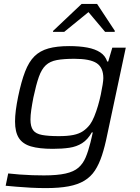

<svg xmlns="http://www.w3.org/2000/svg" viewBox="-20 -754 717 983"><path d="M215 209Q177 209 138 207Q99 205 65 202Q31 199 9 197L22 134Q49 137 81 139.5Q113 142 145.5 143Q178 144 205 144Q273 144 315.5 134.5Q358 125 381.5 104.5Q405 84 418.5 52Q432 20 443 -24Q446 -38 449.5 -51.5Q453 -65 455 -76H450Q429 -39 400.5 -21Q372 -3 335 2.5Q298 8 250 8Q181 8 138.5 -4.5Q96 -17 76.5 -47.5Q57 -78 57 -132Q57 -158 61 -189.5Q65 -221 73 -260Q89 -337 108.5 -387.5Q128 -438 156.5 -466Q185 -494 228 -506Q271 -518 334 -518Q387 -518 427 -510.5Q467 -503 493 -486Q519 -469 529 -439H534L555 -510H624L529 -64Q517 -4 502 41.5Q487 87 466 119Q445 151 412 171Q379 191 331 200Q283 209 215 209ZM281 -57Q326 -57 355.5 -63Q385 -69 405 -82.5Q425 -96 441 -117Q452 -132 462.5 -157.5Q473 -183 481.5 -212Q490 -241 496 -269.5Q502 -298 505.5 -320.5Q509 -343 509 -354Q509 -408 475 -430.5Q441 -453 361 -453Q306 -453 271 -446.5Q236 -440 214.5 -420Q193 -400 179 -360.5Q165 -321 151 -255Q144 -219 140 -191Q136 -163 136 -142Q136 -106 149.5 -87.5Q163 -69 195.5 -63Q228 -57 281 -57ZM251 -591 252 -596 398 -734H477L568 -596L567 -591H518L433 -692L309 -591Z"/></svg>

Font: Saira Expanded
Style: Italic
Weight: 400
Width: 7
Italic angle: -12°
Designer: Hector Gatti with collaboration of the Omnibus-Type team
Foundry: Omnibus-Type
Version: Version 1.101